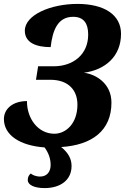

<svg xmlns="http://www.w3.org/2000/svg" viewBox="-20 -744 639 982"><path d="M208 218C288 218 346 178 346 105C346 70 331 39 293 8C451 -2 550 -76 550 -219C550 -319 468 -365 409 -372C516 -386 599 -454 599 -571C599 -668 514 -724 376 -724C240 -724 107 -668 107 -587C107 -525 166 -503 239 -503C249 -589 275 -658 354 -658C411 -658 431 -621 431 -567C431 -464 353 -405 255 -405H175L164 -336H237C332 -336 376 -281 376 -209C376 -111 316 -60 258 -60C174 -60 117 -139 118 -227C45 -227 0 -187 0 -135C0 -53 82 1 208 10C229 39 239 68 239 100C239 132 222 159 185 159C163 159 143 150 138 143C126 152 122 164 122 177C122 202 156 218 208 218Z"/></svg>

Font: Noto Serif SemiCondensed Black
Style: Italic
Weight: 900
Width: 4
Italic angle: -12°
Designer: Monotype Design Team
Foundry: Monotype Imaging Inc.
Version: Version 2.014